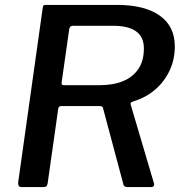

<svg xmlns="http://www.w3.org/2000/svg" viewBox="-20 -762 744 782"><path d="M606 -19Q613 0 594 0H498Q491 0 486.5 -4Q482 -8 481 -17L400 -320Q399 -326 396 -328Q393 -330 383 -330H230Q218 -330 217 -318L174 -15Q172 -5 168 -2.5Q164 0 153 0H69Q59 0 56 -5.5Q53 -11 54 -19L154 -730Q155 -738 157.5 -740Q160 -742 166 -742H456Q569 -742 630.5 -698.5Q692 -655 692 -573Q692 -520 671 -475Q650 -430 612.5 -397.5Q575 -365 523 -349Q516 -347 513.5 -344Q511 -341 512 -337L606 -19ZM385 -415Q441 -415 481 -431.5Q521 -448 543.5 -481Q566 -514 566 -565Q566 -612 534 -634.5Q502 -657 441 -657H276Q265 -657 262 -644L231 -426Q230 -420 232.5 -417.5Q235 -415 239 -415H385Z"/></svg>

Font: Libre Franklin Medium
Style: Italic
Weight: 500
Italic angle: -8°
Designer: Pablo Impallari, Rodrigo Fuenzalida, Nhung Nguyen
Foundry: Impallari Type
Version: Version 3.000